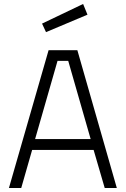

<svg xmlns="http://www.w3.org/2000/svg" viewBox="-20 -948 634 968"><path d="M25 0 225 -695H370L569 0H508L452 -192H142L87 0ZM270 -641 157 -247H437L324 -641ZM192 -829 399 -928 421 -874 212 -786Z"/></svg>

Font: Titillium Web
Style: Light
Weight: 300
Version: Version 1.001;PS 57.000;hotconv 1.0.70;makeotf.lib2.5.55311